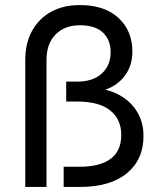

<svg xmlns="http://www.w3.org/2000/svg" viewBox="-20 -740 640 760"><path d="M80 0V-502Q80 -569 107 -618Q134 -667 182.5 -693.5Q231 -720 296 -720Q394 -720 449 -669Q504 -618 504 -536Q504 -481 475 -441.5Q446 -402 397 -385Q466 -368 507 -319.5Q548 -271 548 -202Q548 -108 482 -54Q416 0 296 0H232V-80H296Q375 -80 417.5 -111Q460 -142 460 -206Q460 -268 416 -303Q372 -338 286 -338H242V-417H286Q348 -417 383 -449Q418 -481 418 -534Q418 -581 388 -610.5Q358 -640 296 -640Q236 -640 200 -603.5Q164 -567 164 -502V0Z"/></svg>

Font: Geist Mono
Style: Regular
Weight: 400
Monospace: yes
Designer: Basement.studio, Andrés Briganti, Mateo Zaragoza
Foundry: Basement.studio, Vercel, Andrés Briganti, Guido Ferreyra, Mateo Zaragoza
Version: Version 1.500; ttfautohint (v1.8.4.7-5d5b)